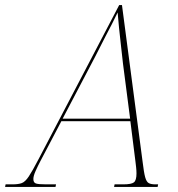

<svg xmlns="http://www.w3.org/2000/svg" viewBox="-80 -734 698 754"><path d="M-60 0 -58 -10H-31Q-8 -10 5.5 -15Q19 -20 33 -41Q47 -62 72 -110L388 -714H399L480 -99Q485 -57 490 -38.5Q495 -20 504 -15Q513 -10 530 -10H541L539 0H368L370 -10H404Q436 -10 446 -18Q456 -26 456 -53Q456 -64 454.5 -77.5Q453 -91 452 -99L432 -258H161L79 -102Q69 -83 60 -63Q51 -43 51 -31Q51 -17 61 -13.5Q71 -10 101 -10H140L138 0ZM294 -512 166 -268H431L403 -484Q400 -514 395.5 -551Q391 -588 387.5 -624Q384 -660 382 -685Q370 -660 360 -640.5Q350 -621 335 -592.5Q320 -564 294 -512Z"/></svg>

Font: Noto Serif Display SemiCondensed Thin
Style: Italic
Weight: 100
Width: 4
Italic angle: -12°
Designer: Monotype Design Team
Foundry: Monotype Imaging Inc.
Version: Version 2.009